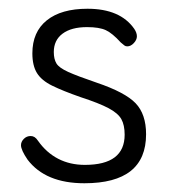

<svg xmlns="http://www.w3.org/2000/svg" viewBox="-20 -409 395 439"><path d="M173 10Q314 10 314 -102Q314 -148 290 -173Q266 -198 201 -220Q157 -235 136 -244.5Q115 -254 109 -264Q103 -274 103 -290Q103 -317 123 -332Q143 -347 179 -347Q207 -347 222 -340Q237 -333 256 -312Q262 -307 264.5 -305Q267 -303 271 -303Q279 -303 286 -310.5Q293 -318 293 -326Q293 -334 287 -343Q255 -389 180 -389Q120 -389 87 -362.5Q54 -336 54 -287Q54 -259 64.5 -242Q75 -225 99.5 -213Q124 -201 164 -187Q207 -173 228.5 -161.5Q250 -150 257.5 -136.5Q265 -123 265 -101Q265 -32 174 -32Q140 -32 113 -46Q86 -60 67 -87Q63 -93 59 -95.5Q55 -98 50 -98Q41 -98 34.5 -91.5Q28 -85 28 -77Q28 -66 43 -44Q84 10 173 10Z"/></svg>

Font: Beiruti Light
Style: Regular
Weight: 300
Designer: Arlette Boutros
Foundry: Boutros
Version: Version 1.41